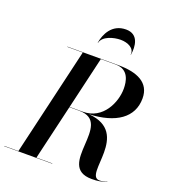

<svg xmlns="http://www.w3.org/2000/svg" viewBox="-210 -1115 1124 1250"><g transform="rotate(20 352.0 -490.0)"><path d="M531 -841.5H533C543 -902.5 535.5 -985.5 448 -985.5C350.5 -985.5 313 -902.5 303 -841.5H305C316.5 -890.5 389.5 -910.5 438 -910.5C487 -910.5 538 -887.5 531 -841.5ZM-38.5 -2V0H294V-2H184L273.5 -384H341.5C587.5 -384 313.5 6 569 6C610 6 635.5 2 671.5 -12L670.5 -14C654.5 -7.5 638.5 -2.5 620 -2.5C506 -2.5 713.5 -359.5 409 -384.5C592 -392 701.5 -467 701.5 -600C701.5 -710 610 -750 479 -750H126.5V-748H233.5L59 -2ZM461.5 -748C553.5 -748 565 -666.5 565 -617.5C565 -523.5 505 -386 366.5 -386H274L358.5 -748Z"/></g></svg>

Font: Bodoni* 96pt Medium
Style: Italic
Weight: 500
Italic angle: -13°
Version: Version 2.3